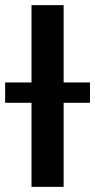

<svg xmlns="http://www.w3.org/2000/svg" viewBox="-63 -727 370 747"><path d="M184.6 -406.2H287.1V-327.1H184.6V0H59.6V-327.1H-43V-406.2H59.6V-707H184.6Z"/></svg>

Font: Pretendard JP SemiBold
Style: Regular
Weight: 600
Designer: Base glyphs from Inter by Rasmus Andersson; Hangeul glyphs from Noto Sans CJK(Source Han Sans) by Jang Soo-young and Kan
Foundry: Kil Hyung-jin
Version: Version 1.309